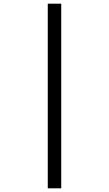

<svg xmlns="http://www.w3.org/2000/svg" viewBox="-20 -780 591 1041"><path d="M239 -760H312V241H239Z"/></svg>

Font: Noto Sans Glagolitic
Style: Regular
Weight: 400
Designer: Monotype Design Team
Foundry: Monotype Imaging Inc.
Version: Version 2.004; ttfautohint (v1.8.4.7-5d5b)